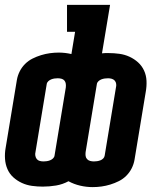

<svg xmlns="http://www.w3.org/2000/svg" viewBox="-22 -755 642 785"><path d="M357 10Q331 10 305.5 4Q280 -2 258 -14Q234 -1 207 3.5Q180 8 153 8Q131 8 109 5Q87 2 67.5 -7Q48 -16 32.5 -30Q17 -44 8.5 -63.5Q0 -83 -1.5 -105.5Q-3 -128 1 -150L47 -428Q50 -446 58.5 -463Q67 -480 80.5 -493.5Q94 -507 111 -515.5Q128 -524 146 -529.5Q164 -535 182 -537.5Q200 -540 218 -540Q231 -540 244 -538.5Q257 -537 270 -534L285 -625H252V-735H428L395 -537Q402 -538 408.5 -538Q415 -538 422 -538Q444 -538 466 -535Q488 -532 507.5 -523Q527 -514 542.5 -500Q558 -486 567 -466.5Q576 -447 577 -424.5Q578 -402 574 -380L528 -102Q525 -84 516.5 -67Q508 -50 494.5 -36.5Q481 -23 464 -14.5Q447 -6 429 -0.5Q411 5 393 7.5Q375 10 357 10ZM156 -95Q162 -95 169 -96Q176 -97 182.5 -99.5Q189 -102 194.5 -107Q200 -112 201 -119L247 -397Q248 -405 247 -412.5Q246 -420 241.5 -425.5Q237 -431 229.5 -433Q222 -435 214 -435Q207 -435 200.5 -434Q194 -433 187.5 -430.5Q181 -428 175.5 -423Q170 -418 169 -411L123 -133Q121 -126 122.5 -118Q124 -110 128.5 -104.5Q133 -99 140.5 -97Q148 -95 156 -95ZM362 -95Q368 -95 375 -96Q382 -97 388.5 -99.5Q395 -102 400 -107Q405 -112 406 -119L452 -397Q454 -404 453 -412Q452 -420 447 -425.5Q442 -431 434.5 -433Q427 -435 420 -435Q413 -435 406 -434Q399 -433 392.5 -430.5Q386 -428 380.5 -423Q375 -418 374 -411L328 -133Q327 -125 328 -117.5Q329 -110 334 -104.5Q339 -99 346.5 -97Q354 -95 362 -95Z"/></svg>

Font: Iosevka Slab XBdExObl
Style: Regular
Weight: 800
Width: 7
Italic angle: -9°
Monospace: yes
Designer: Belleve Invis
Foundry: Belleve Invis
Version: Version 11.1.0; ttfautohint (v1.8.3)